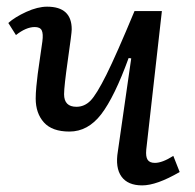

<svg xmlns="http://www.w3.org/2000/svg" viewBox="-20 -541 583 575"><path d="M4.9 -472.2Q24.4 -489.7 58.6 -505.4Q92.8 -521 121.1 -521Q194.8 -521 194.8 -453.1Q194.8 -441.9 183.3 -362.1Q171.9 -282.2 171.9 -258.8Q171.9 -221.2 209 -221.2Q232.9 -221.2 251 -239.5Q269 -257.8 298.8 -317.6Q328.6 -377.4 382.8 -507.8H464.8L418 -92.8Q416 -71.8 422.1 -62.5Q428.2 -53.2 443.8 -53.2Q466.3 -53.2 499 -74.2L518.1 -25.9Q449.2 14.2 405.8 14.2Q362.8 14.2 343.8 -12.2Q324.7 -38.6 333 -87.9L373 -366.2L365.2 -367.2Q322.8 -250.5 283 -198.7Q243.2 -147 188 -147Q136.2 -147 111.6 -174.3Q86.9 -201.7 86.9 -246.1Q86.9 -261.2 88.9 -282.5Q90.8 -303.7 93 -319.6Q95.2 -335.4 99.9 -368.2Q104.5 -400.9 106.9 -417Q109.9 -439.9 105 -450Q100.1 -460 84 -460Q58.1 -460 27.8 -436Z"/></svg>

Font: Literata Book
Style: Italic
Weight: 400
Italic angle: -3°
Designer: Latin by Veronika Burian and Jose Scaglione. Greek by Irene Vlachou. Cyrillic by Vera Evstafieva
Foundry: TypeTogether
Version: Version 1.003;PS 001.003;hotconv 1.0.88;makeotf.lib2.5.64775